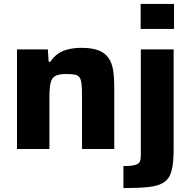

<svg xmlns="http://www.w3.org/2000/svg" viewBox="-20 -763 977 983"><path d="M67 0V-510H225L229 -447H238Q255 -473 278 -488.5Q301 -504 331 -511Q361 -518 397 -518Q453 -518 486 -504.5Q519 -491 536.5 -465Q554 -439 559.5 -401.5Q565 -364 565 -315V0H400V-269Q400 -310 397.5 -333Q395 -356 387 -367Q379 -378 362.5 -381Q346 -384 320 -384Q290 -384 272.5 -378Q255 -372 247 -358.5Q239 -345 236 -322.5Q233 -300 233 -267V0ZM700 -615V-743H871V-615ZM612 200V87Q654 87 672.5 81.5Q691 76 696 64.5Q701 53 701 34V-510H869V4Q869 71 858.5 111Q848 151 820 170Q792 189 741.5 194.5Q691 200 612 200Z"/></svg>

Font: Saira SemiExpanded
Style: Bold
Weight: 700
Width: 6
Designer: Hector Gatti with collaboration of the Omnibus-Type team
Foundry: Omnibus-Type
Version: Version 1.101